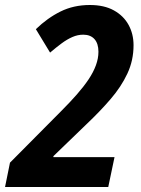

<svg xmlns="http://www.w3.org/2000/svg" viewBox="-47 -744 560 764"><path d="M-26.9 0 -7.3 -96.7 196.3 -301.8Q231.4 -336.9 259 -368.4Q286.6 -399.9 305.7 -428.5Q324.7 -457 334.7 -484.4Q344.7 -511.7 344.7 -538.1Q344.7 -570.8 328.9 -588.4Q313 -606 284.2 -606Q262.2 -606 241 -596.7Q219.7 -587.4 198 -571.3Q176.3 -555.2 152.3 -534.7L95.7 -627.9Q141.6 -672.4 193.8 -698.2Q246.1 -724.1 310.5 -724.1Q367.7 -724.1 406.2 -702.6Q444.8 -681.2 464.6 -645Q484.4 -608.9 484.4 -564Q484.4 -503.4 459.7 -450.9Q435.1 -398.4 392.8 -349.4Q350.6 -300.3 296.9 -249.5L165.5 -122.6V-118.7H408.7L383.8 0Z"/></svg>

Font: Open Sans SemiCondensed
Style: Bold Italic
Weight: 700
Width: 4
Italic angle: -12°
Designer: Monotype Design Team
Foundry: Monotype Imaging Inc.
Version: Version 3.003